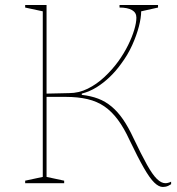

<svg xmlns="http://www.w3.org/2000/svg" viewBox="-20 -728 705 763"><path d="M627 15Q611 15 593 -2.5Q575 -20 551.5 -61Q528 -102 495 -171Q473 -219 448.5 -252Q424 -285 395 -305Q366 -325 328 -334Q290 -343 241 -343H165V-25L235 -10V0H80V-10L150 -25V-683L80 -698V-708H165V-356Q188 -356 210.5 -357Q233 -358 255 -358Q293 -358 328.5 -375.5Q364 -393 395 -422Q426 -451 450 -484Q473 -516 489 -548.5Q505 -581 513.5 -609.5Q522 -638 522 -658Q522 -678 504.5 -688Q487 -698 455 -698V-708H608V-698L541 -683Q541 -658 532 -623Q523 -588 505.5 -549Q488 -510 461 -474Q441 -446 416 -422Q391 -398 363.5 -381Q336 -364 305 -356V-351Q341 -347 370 -336Q399 -325 423.5 -304.5Q448 -284 469 -253.5Q490 -223 510 -180Q542 -113 564 -73.5Q586 -34 603.5 -17Q621 0 637 0Q648 0 660 -6V4Q654 8 648.5 10.5Q643 13 637.5 14Q632 15 627 15Z"/></svg>

Font: Kalnia Thin Thin
Style: Regular
Weight: 250
Version: Version 1.105